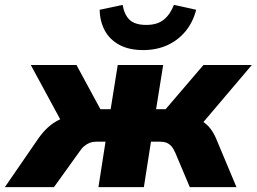

<svg xmlns="http://www.w3.org/2000/svg" viewBox="-66 -766 1051 786"><path d="M-46 0 93 -202Q111 -227 131.5 -245.5Q152 -264 177 -276Q202 -288 230 -291L203 -236L60 -500H247L345 -319H387L416 -500H602L573 -319H612L767 -500H965L741 -236L711 -287Q739 -283 759.5 -271Q780 -259 794.5 -240.5Q809 -222 819 -198L902 0H711L651 -142Q644 -158 635.5 -167.5Q627 -177 616 -181.5Q605 -186 589 -186H552L523 0H337L366 -186H329Q314 -186 302 -181.5Q290 -177 279 -168Q268 -159 257 -142L155 0ZM520 -561Q462 -561 422.5 -582.5Q383 -604 363 -641Q343 -678 342 -726L436 -746Q443 -705 465 -684.5Q487 -664 533 -664Q578 -664 604.5 -685.5Q631 -707 646 -746L737 -726Q724 -675 693.5 -638Q663 -601 619 -581Q575 -561 520 -561Z"/></svg>

Font: Nunito Sans 9pt Black
Style: Italic
Weight: 900
Italic angle: -9°
Version: Version 3.101;gftools[0.9.27]